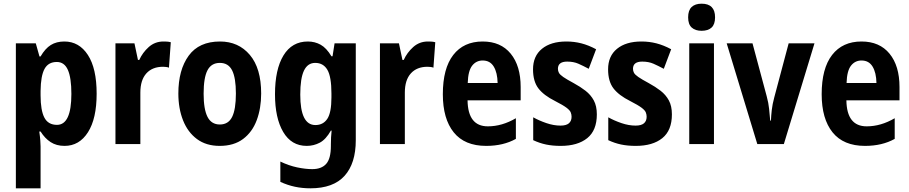

<svg xmlns="http://www.w3.org/2000/svg" viewBox="-20 -781 4931 1041"><path d="M329 -556Q409 -556 456.5 -483Q504 -410 504 -273Q504 -138 457 -64Q410 10 330 10Q286 10 254.5 -10.5Q223 -31 200 -68H193Q197 -40 198.5 -19.5Q200 1 200 13V240H66V-546H174L194 -475H200Q225 -518 255.5 -537Q286 -556 329 -556ZM288 -445Q242 -445 221.5 -407.5Q201 -370 200 -288V-264Q200 -183 220.5 -143.5Q241 -104 289 -104Q367 -104 367 -272Q367 -359 348 -402Q329 -445 288 -445Z M866 -556Q874 -556 884.5 -555.5Q895 -555 906 -552L896 -414Q890 -417 879 -418Q868 -419 864 -419Q806 -419 773.5 -383Q741 -347 741 -279V0H606V-546H709L728 -456H735Q753 -496 786.5 -526Q820 -556 866 -556Z M1396 -274Q1396 -194 1372 -129.5Q1348 -65 1298 -27.5Q1248 10 1171 10Q1098 10 1048 -27Q998 -64 972.5 -128.5Q947 -193 947 -274Q947 -402 1003 -479Q1059 -556 1173 -556Q1273 -556 1334.5 -483.5Q1396 -411 1396 -274ZM1084 -273Q1084 -189 1105 -147.5Q1126 -106 1172 -106Q1218 -106 1238.5 -147Q1259 -188 1259 -274Q1259 -359 1238.5 -399.5Q1218 -440 1172 -440Q1126 -440 1105 -400Q1084 -360 1084 -273Z M1649 -556Q1687 -556 1718.5 -538.5Q1750 -521 1777 -476H1783L1794 -546H1909V-21Q1909 105 1848 172.5Q1787 240 1663 240Q1619 240 1579 231.5Q1539 223 1500 205V95Q1546 117 1591 126.5Q1636 136 1673 136Q1723 136 1748.5 107.5Q1774 79 1774 10V2Q1774 -17 1775 -36.5Q1776 -56 1778 -73H1774Q1747 -25 1714 -7.5Q1681 10 1643 10Q1560 10 1515.5 -65.5Q1471 -141 1471 -270Q1471 -405 1517 -480.5Q1563 -556 1649 -556ZM1689 -440Q1648 -440 1628 -398Q1608 -356 1608 -268Q1608 -103 1690 -103Q1732 -103 1754.5 -136.5Q1777 -170 1777 -253V-274Q1777 -365 1755 -402.5Q1733 -440 1689 -440Z M2300 -556Q2308 -556 2318.5 -555.5Q2329 -555 2340 -552L2330 -414Q2324 -417 2313 -418Q2302 -419 2298 -419Q2240 -419 2207.5 -383Q2175 -347 2175 -279V0H2040V-546H2143L2162 -456H2169Q2187 -496 2220.5 -526Q2254 -556 2300 -556Z M2597 -556Q2695 -556 2749 -490Q2803 -424 2803 -309V-237H2515Q2517 -96 2625 -96Q2702 -96 2777 -140V-28Q2709 10 2616 10Q2499 10 2440 -63.5Q2381 -137 2381 -270Q2381 -410 2437.5 -483Q2494 -556 2597 -556ZM2597 -453Q2562 -453 2540 -425Q2518 -397 2516 -331H2678Q2677 -387 2657 -420Q2637 -453 2597 -453Z M3216 -161Q3216 -74 3164 -32Q3112 10 3020 10Q2976 10 2940.5 2.5Q2905 -5 2871 -21V-145Q2903 -127 2942.5 -113.5Q2982 -100 3019 -100Q3050 -100 3064.5 -112.5Q3079 -125 3079 -148Q3079 -160 3074.5 -171.5Q3070 -183 3051.5 -197Q3033 -211 2990 -233Q2928 -264 2899 -302Q2870 -340 2870 -405Q2870 -477 2918.5 -516.5Q2967 -556 3051 -556Q3093 -556 3132 -546Q3171 -536 3212 -514L3172 -408Q3142 -424 3116 -435.5Q3090 -447 3055 -447Q3005 -447 3005 -408Q3005 -396 3010.5 -386Q3016 -376 3034 -363.5Q3052 -351 3091 -330Q3126 -311 3154.5 -289Q3183 -267 3199.5 -236.5Q3216 -206 3216 -161Z M3623 -161Q3623 -74 3571 -32Q3519 10 3427 10Q3383 10 3347.5 2.5Q3312 -5 3278 -21V-145Q3310 -127 3349.5 -113.5Q3389 -100 3426 -100Q3457 -100 3471.5 -112.5Q3486 -125 3486 -148Q3486 -160 3481.5 -171.5Q3477 -183 3458.5 -197Q3440 -211 3397 -233Q3335 -264 3306 -302Q3277 -340 3277 -405Q3277 -477 3325.5 -516.5Q3374 -556 3458 -556Q3500 -556 3539 -546Q3578 -536 3619 -514L3579 -408Q3549 -424 3523 -435.5Q3497 -447 3462 -447Q3412 -447 3412 -408Q3412 -396 3417.5 -386Q3423 -376 3441 -363.5Q3459 -351 3498 -330Q3533 -311 3561.5 -289Q3590 -267 3606.5 -236.5Q3623 -206 3623 -161Z M3784 -761Q3857 -761 3857 -687Q3857 -649 3838 -631.5Q3819 -614 3784 -614Q3750 -614 3730.5 -631.5Q3711 -649 3711 -687Q3711 -725 3730 -743Q3749 -761 3784 -761ZM3851 -546V0H3717V-546Z M4086 0 3920 -546H4060L4137 -259Q4147 -222 4150 -191Q4153 -160 4156 -127H4160Q4161 -154 4164.5 -185Q4168 -216 4178 -253L4256 -546H4396L4230 0Z M4651 -556Q4749 -556 4803 -490Q4857 -424 4857 -309V-237H4569Q4571 -96 4679 -96Q4756 -96 4831 -140V-28Q4763 10 4670 10Q4553 10 4494 -63.5Q4435 -137 4435 -270Q4435 -410 4491.5 -483Q4548 -556 4651 -556ZM4651 -453Q4616 -453 4594 -425Q4572 -397 4570 -331H4732Q4731 -387 4711 -420Q4691 -453 4651 -453Z"/></svg>

Font: Noto Sans Kannada Condensed
Style: Bold
Weight: 700
Width: 3
Designer: Jelle Bosma - Monotype Design Team
Foundry: Monotype Imaging Inc.
Version: Version 2.005; ttfautohint (v1.8.4.7-5d5b)